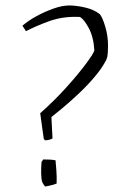

<svg xmlns="http://www.w3.org/2000/svg" viewBox="-20 -669 498 702"><path d="M145 -156 140 -161 127 -255Q180 -302 223.5 -350.5Q267 -399 294.5 -436Q322 -473 325 -485Q322 -534 304.5 -566.5Q287 -599 272 -607Q210 -610 159.5 -591.5Q109 -573 75 -555L62 -575Q84 -594 114.5 -610.5Q145 -627 176.5 -638Q208 -649 233 -649Q259 -649 291.5 -641.5Q324 -634 345 -617Q354 -607 364.5 -573Q375 -539 375 -501Q375 -487 374 -473.5Q373 -460 369 -451Q354 -421 326.5 -388.5Q299 -356 267 -326Q235 -296 208 -273.5Q181 -251 168 -241L172 -163Q168 -160 160 -158Q152 -156 145 -156ZM146 13Q144 13 139 5Q134 -3 134 -5Q131 -14 130.5 -35Q130 -56 132 -77L138 -86Q151 -86 161.5 -85.5Q172 -85 183 -83Q184 -73 186 -47.5Q188 -22 187 2Q178 6 164.5 9Q151 12 146 13Z"/></svg>

Font: Labrada Light
Style: Regular
Weight: 300
Designer: Mercedes Jáuregui
Foundry: Omnibus-Type Team
Version: Version 1.000; ttfautohint (v1.8.4.7-5d5b)